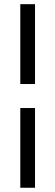

<svg xmlns="http://www.w3.org/2000/svg" viewBox="-20 -740 262 910"><path d="M76.2 -720.2H146V-341.8H76.2ZM76.2 149.9V-228H146V149.9Z"/></svg>

Font: TASA Orbiter Deck
Style: Regular
Weight: 400
Designer: Weizhong Zhang
Version: Version 1.000;Glyphs 3.1.2 (3151)